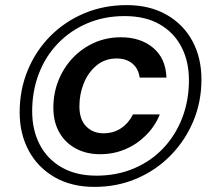

<svg xmlns="http://www.w3.org/2000/svg" viewBox="-20 -727 834 752"><path d="M350 5Q260 5 194 -33Q128 -71 92.5 -137Q57 -203 57 -287Q57 -375 88.5 -451.5Q120 -528 177 -585.5Q234 -643 310.5 -675Q387 -707 476 -707Q566 -707 632 -669.5Q698 -632 733.5 -566.5Q769 -501 769 -416Q769 -328 737 -252Q705 -176 648 -118Q591 -60 515 -27.5Q439 5 350 5ZM372 -123Q319 -123 277.5 -145Q236 -167 212.5 -208Q189 -249 189 -305Q189 -362 209 -412Q229 -462 265 -500Q301 -538 349 -559.5Q397 -581 454 -581Q530 -581 579.5 -540Q629 -499 632 -423H527Q522 -459 498 -478.5Q474 -498 437 -498Q391 -498 358 -470.5Q325 -443 308 -400.5Q291 -358 291 -311Q291 -259 317.5 -232Q344 -205 385 -205Q425 -205 454.5 -225Q484 -245 501 -279H606Q587 -232 551 -196.5Q515 -161 469.5 -142Q424 -123 372 -123ZM358 -39Q438 -39 505 -67.5Q572 -96 620 -147Q668 -198 694 -266Q720 -334 720 -413Q720 -487 690.5 -543.5Q661 -600 605 -632Q549 -664 468 -664Q388 -664 321.5 -635.5Q255 -607 206.5 -556.5Q158 -506 132 -438Q106 -370 106 -291Q106 -218 135.5 -161Q165 -104 221.5 -71.5Q278 -39 358 -39Z"/></svg>

Font: DM Sans 9pt SemiBold
Style: Italic
Weight: 600
Italic angle: -10°
Version: Version 4.004;gftools[0.9.30]